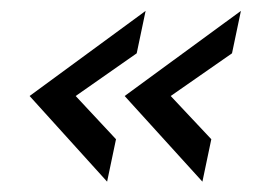

<svg xmlns="http://www.w3.org/2000/svg" viewBox="-20 -429 515 358"><path d="M179.7 -90.3 35.2 -250 251.5 -408.7 234.9 -329.6 121.1 -250 196.3 -169.4ZM357.4 -90.3 212.4 -250 429.2 -408.7 412.6 -329.6 298.3 -250 374 -169.4Z"/></svg>

Font: Acari Sans
Style: Italic
Weight: 400
Italic angle: -13°
Designer: Alfredo Marco Pradil and Stefan Peev
Foundry: Hanken Design Co.
Version: Version 1.045;January 11, 2019;FontCreator 11.5.0.2425 64-bi